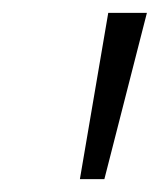

<svg xmlns="http://www.w3.org/2000/svg" viewBox="-20 -734 248 298"><path d="M104 -456 148 -714H208L142 -456Z"/></svg>

Font: Noto Sans Display SemiCondensed Light
Style: Italic
Weight: 300
Width: 4
Italic angle: -12°
Designer: Monotype Design Team
Foundry: Monotype Imaging Inc.
Version: Version 1.900